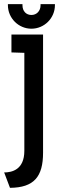

<svg xmlns="http://www.w3.org/2000/svg" viewBox="-29 -866 322 923"><path d="M19 37C135 36 178 -17 178 -132V-700H26V-614L88 -612V-141C88 -50 28 -37 -9 -37ZM235 -846H166V-841C166 -813 147 -794 122 -794C98 -794 79 -811 79 -841V-846H9V-841C9 -779 60 -728 122 -728C184 -728 235 -779 235 -841Z"/></svg>

Font: Advent Pro
Style: SemiBold
Weight: 600
Designer: Andreas Kalpakidis
Foundry: Andreas Kalpakidis
Version: Version 2.002 2008